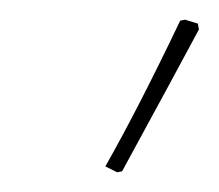

<svg xmlns="http://www.w3.org/2000/svg" viewBox="-20 -695 222 195"><path d="M168 -675 181 -671 182 -665Q159 -622 104 -521L99 -520L87 -526Q121 -586 163 -674Z"/></svg>

Font: Luna Sans Thin
Style: Italic
Weight: 250
Italic angle: -7°
Designer: Juan Pablo del Peral
Foundry: Huerta Tipografica
Version: Version 2.001; ttfautohint (v1.5)